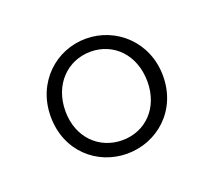

<svg xmlns="http://www.w3.org/2000/svg" viewBox="-61 -818 460 416"><g transform="rotate(-20 169.5 -609.5)"><path d="M170 -508C117 -508 75 -548 75 -609C75 -671 117 -712 170 -712C223 -712 264 -671 264 -609C264 -548 223 -508 170 -508ZM170 -477C239 -477 300 -529 300 -609C300 -688 239 -742 170 -742C101 -742 41 -688 41 -609C41 -529 101 -477 170 -477Z"/></g></svg>

Font: Noto Serif CJK KR Light
Style: Regular
Weight: 300
Designer: Ryoko NISHIZUKA 西塚涼子 (kana & ideographs); Frank Grießhammer (Latin, Greek & Cyrillic); Wenlong ZHANG 张文龙 (bopomofo); San
Foundry: Adobe
Version: Version 2.001;hotconv 1.1.0;makeotfexe 2.6.0